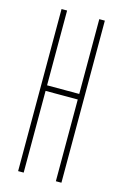

<svg xmlns="http://www.w3.org/2000/svg" viewBox="-110 -750 513 801"><g transform="rotate(15 146.5 -350.0)"><path d="M216 0V-700H240V0ZM53 0V-700H77V0ZM77 -353V-377H216V-353Z"/></g></svg>

Font: Foldit Thin
Style: Regular
Weight: 100
Designer: Sophia Tai
Foundry: Sophia Tai
Version: Version 1.003